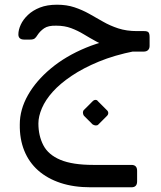

<svg xmlns="http://www.w3.org/2000/svg" viewBox="-20 -447 682 815"><path d="M365 348Q293 348 237 329.5Q181 311 142 276.5Q103 242 83 192.5Q63 143 64 81Q64 18 98.5 -43Q133 -104 196 -156.5Q259 -209 345 -244.5Q431 -280 533 -291L552 -230Q466 -213 399.5 -185.5Q333 -158 284 -125Q235 -92 204 -57.5Q173 -23 158 12Q143 47 143 77Q143 129 164 169.5Q185 210 236.5 231.5Q288 253 376 253H538Q562 253 562 278V323Q562 348 538 348ZM531 -228V-237Q485 -236 450.5 -246Q416 -256 388.5 -271Q361 -286 335.5 -301.5Q310 -317 282 -327.5Q254 -338 219 -338Q185 -339 167.5 -327Q150 -315 139 -298Q133 -288 127 -283.5Q121 -279 108 -279H83Q58 -279 58 -301Q58 -320 68 -342Q78 -364 98.5 -383.5Q119 -403 149.5 -415Q180 -427 222 -427Q263 -427 296 -416Q329 -405 358.5 -388.5Q388 -372 417.5 -355Q447 -338 482 -326.5Q517 -315 562 -315H592Q606 -315 610.5 -309.5Q615 -304 615 -289V-252Q615 -241 608.5 -234.5Q602 -228 590 -228ZM397 82Q393 86 386 85.5Q379 85 373 81L336 44Q332 38 332 31Q332 24 336 20L373 -17Q379 -23 385.5 -23Q392 -23 396 -17L433 20Q439 25 439.5 32Q440 39 434 45Z"/></svg>

Font: RubikRegular
Style: Regular
Weight: 400
Designer: Hubert and Fischer
Foundry: Hubert and Fischer
Version: Version 2.300;gftools[0.9.30]